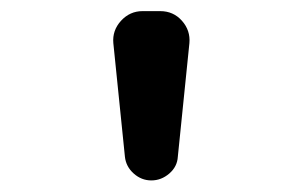

<svg xmlns="http://www.w3.org/2000/svg" viewBox="-20 -800 540 340"><path d="M201.2 -522.5 180.7 -723.6Q178.7 -746.1 194.3 -763.2Q210 -780.3 232.4 -780.3H263.7Q287.1 -780.3 302.2 -763.2Q317.4 -746.1 315.4 -723.6L294.9 -522.5Q293.9 -504.9 279.8 -492.7Q265.6 -480.5 248 -480.5Q230.5 -480.5 216.8 -492.7Q203.1 -504.9 201.2 -522.5Z"/></svg>

Font: Rounded Mgen+ 1mn medium
Style: Regular
Weight: 500
Designer: [Source Han Sans]
Ryoko NISHIZUKA  (kana & ideographs); Paul D. Hunt (Latin, Greek & Cyrillic); Wenlong ZHANG  (bopomofo
Version: Version 1.059.20150602